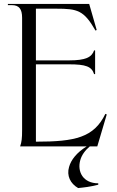

<svg xmlns="http://www.w3.org/2000/svg" viewBox="-20 -742 591 973"><path d="M82 0H419C369 31 340 68 330 104C317 148 336 188 376 211C405 208 436 205 478 194V187C401 187 370 128 387 69C394 44 411 20 435 0H473L521 -162L514 -165C456 -45 361 -24 162 -24V-416H330C415 -416 445 -405 457 -366L462 -367V-486L457 -487C445 -452 415 -436 330 -436H162V-698H265C373 -698 405 -690 464 -587L470 -590L432 -722H20V-716H40C76 -716 92 -697 92 -652V-84C92 -40 90 -24 82 0Z"/></svg>

Font: Sinistre
Style: Regular
Weight: 400
Designer: Jules Durand
Foundry: Collletttivo
Version: Version 69.420;Glyphs 3.2 (3217)